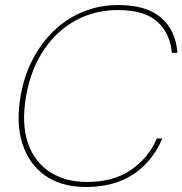

<svg xmlns="http://www.w3.org/2000/svg" viewBox="-20 -732 726 764"><path d="M323 12Q224 12 159.5 -33.5Q95 -79 69 -160.5Q43 -242 62 -350Q76 -431 111 -497.5Q146 -564 197 -612Q248 -660 312.5 -686Q377 -712 451 -712Q562 -712 620.5 -662Q679 -612 686 -522H664Q657 -599 606 -645.5Q555 -692 449 -692Q381 -692 321 -669Q261 -646 213 -602Q165 -558 131.5 -494.5Q98 -431 84 -350Q65 -243 90 -166.5Q115 -90 176.5 -49Q238 -8 327 -8Q432 -8 502 -56.5Q572 -105 604 -181H626Q600 -120 557 -76.5Q514 -33 455.5 -10.5Q397 12 323 12Z"/></svg>

Font: DM Sans 28pt Thin
Style: Italic
Weight: 250
Italic angle: -10°
Version: Version 4.004;gftools[0.9.30]